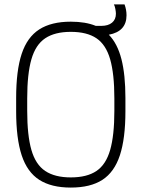

<svg xmlns="http://www.w3.org/2000/svg" viewBox="-20 -838 640 868"><path d="M300 10Q212 10 157.5 -25Q103 -60 78 -136Q53 -212 53 -335V-395Q53 -519 78 -594.5Q103 -670 157.5 -705Q212 -740 300 -740Q367 -740 413 -721H438Q469 -721 486.5 -735.5Q504 -750 504 -776Q504 -784 501.5 -797.5Q499 -811 495 -818H543Q552 -794 552 -769Q552 -696 472 -681Q511 -641 529 -570.5Q547 -500 547 -395V-335Q547 -212 522 -136Q497 -60 443 -25Q389 10 300 10ZM300 -36Q373 -36 416 -65Q459 -94 478 -160Q497 -226 497 -337V-393Q497 -504 478 -570Q459 -636 416 -665Q373 -694 300 -694Q228 -694 184.5 -665Q141 -636 122 -570Q103 -504 103 -393V-337Q103 -226 122 -160Q141 -94 184.5 -65Q228 -36 300 -36Z"/></svg>

Font: M PLUS Code Latin 60 Light
Style: Regular
Weight: 300
Width: 7
Monospace: yes
Designer: Coji Morishita
Foundry: UNDERFOREST DESIGN
Version: Version 1.005; ttfautohint (v1.8.3)